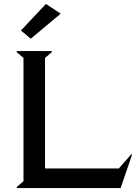

<svg xmlns="http://www.w3.org/2000/svg" viewBox="-20 -961 710 981"><path d="M290 -891.1 137.2 -763.2 86.9 -805.2 214.8 -940.9ZM650.9 -172.9 654.8 -170.9 596.2 0H65.9L64.9 -4.9L100.1 -35.2V-665L64.9 -694.8L65.9 -700.2H244.1L245.1 -694.8L210 -665V-100.1H586.9Z"/></svg>

Font: Tiffany Gothic CC
Style: Regular
Weight: 400
Designer: indestructible type*
Foundry: Cowboy Collective
Version: Version 1.000